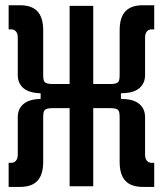

<svg xmlns="http://www.w3.org/2000/svg" viewBox="-20 -716 626 738"><path d="M13.2 2.4H57.1C115.2 2.4 146 -26.4 146 -93.8V-255.9C146 -291.5 146 -300.3 184.1 -300.3H247.6V0H338.4V-300.3H401.9C439.9 -300.3 439.9 -291.5 439.9 -255.9V-93.8C439.9 -26.4 470.7 2.4 528.8 2.4H572.8V-90.3H561.5C549.3 -90.3 537.6 -99.6 537.6 -121.6V-266.1C537.6 -308.1 507.3 -332 462.4 -335L444.8 -335.9V-357.4L462.4 -358.4C507.3 -361.3 537.6 -385.3 537.6 -427.2V-571.8C537.6 -593.8 549.3 -603 561.5 -603H572.8V-695.8H528.8C470.7 -695.8 439.9 -667 439.9 -599.6V-437.5C439.9 -401.9 439.9 -393.1 401.9 -393.1H338.4V-693.4H247.6V-393.1H184.1C146 -393.1 146 -401.9 146 -437.5V-599.6C146 -667 115.2 -695.8 57.1 -695.8H13.2V-603H24.4C36.6 -603 48.3 -593.8 48.3 -571.8V-427.2C48.3 -385.3 78.6 -361.3 123.5 -358.4L136.2 -357.4V-335.9L123.5 -335C78.6 -332 48.3 -308.1 48.3 -266.1V-121.6C48.3 -99.6 36.6 -90.3 24.4 -90.3H13.2Z"/></svg>

Font: CaskaydiaCove Nerd Font
Style: Regular
Weight: 400
Designer: Aaron Bell
Foundry: Saja Typeworks
Version: Version 2111.1;Nerd Fonts 2.3.3